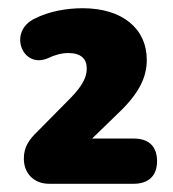

<svg xmlns="http://www.w3.org/2000/svg" viewBox="-20 -729 420 467"><path d="M99 -282H305C342 -282 362 -302 362 -337C362 -373 342 -392 305 -392H204L270 -456C318 -502 337 -541 337 -583C337 -660 277 -709 181 -709C141 -709 98 -701 65 -684C-2 -653 34 -559 98 -588C112 -595 130 -600 146 -600C177 -600 191 -586 191 -562C191 -541 180 -520 153 -492L72 -410C50 -389 38 -371 38 -343C38 -306 64 -282 99 -282Z"/></svg>

Font: SN Pro Heavy
Style: Regular
Weight: 800
Designer: Tobias Whetton
Foundry: Supernotes
Version: Version 1.001;Glyphs 3.2 (3249)